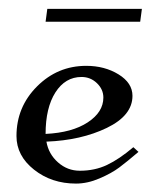

<svg xmlns="http://www.w3.org/2000/svg" viewBox="-20 -409 355 438"><path d="M84 -359.4 87.9 -388.7H303.7L299.8 -359.4ZM84 -103.5Q144.5 -106.4 180.2 -129.9Q215.8 -153.3 215.8 -186.5Q215.8 -205.1 201.2 -219.2Q186.5 -233.4 166 -233.4Q128.9 -233.4 106.4 -198.2Q84 -163.1 84 -103.5ZM17.6 -98.6Q17.6 -165 64.5 -211.9Q111.3 -258.8 176.8 -258.8Q218.8 -258.8 250.5 -239.3Q282.2 -219.7 282.2 -190.4Q282.2 -145.5 223.6 -117.2Q165 -88.9 85.9 -85.9Q90.8 -57.6 112.3 -38.6Q133.8 -19.5 162.1 -19.5Q196.3 -19.5 224.1 -32.7Q252 -45.9 284.2 -73.2L295.9 -62.5Q269.5 -40 252 -26.9Q234.4 -13.7 207 -2Q179.7 9.8 153.3 9.8Q97.7 9.8 57.6 -22Q17.6 -53.7 17.6 -98.6Z"/></svg>

Font: Kleymisska
Style: Regular
Weight: 500
Italic angle: -8°
Designer: gluk
Foundry: gluk
Version: Version 0.298